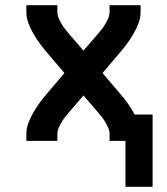

<svg xmlns="http://www.w3.org/2000/svg" viewBox="-20 -540 640 736"><path d="M461 176V0H400V-26Q400 -39 394.5 -51Q389 -63 382.5 -74Q376 -85 367.5 -95Q359 -105 351 -115L300 -174L249 -115Q241 -105 232.5 -95Q224 -85 217.5 -74Q211 -63 205.5 -51Q200 -39 200 -26V0H81V-26Q81 -48 89 -69Q97 -90 108 -109Q119 -128 132 -146Q145 -164 159 -180L227 -260L159 -340Q145 -356 132 -374Q119 -392 108 -411Q97 -430 89 -451Q81 -472 81 -494V-520H200V-494Q200 -481 205.5 -469Q211 -457 217.5 -446Q224 -435 232.5 -425Q241 -415 249 -405L300 -346L351 -405Q359 -415 367.5 -425Q376 -435 382.5 -446Q389 -457 394.5 -469Q400 -481 400 -494V-520H519V-494Q519 -472 511 -451Q503 -430 492 -411Q481 -392 468 -374Q455 -356 441 -340L373 -260L441 -180Q457 -162 471 -142Q485 -122 496 -101H565V176Z"/></svg>

Font: Iosevka Book
Style: Bold
Weight: 700
Designer: Belleve Invis
Foundry: Belleve Invis
Version: Version 28.0.7; ttfautohint (v1.8.3)